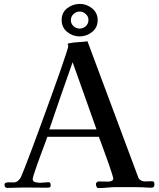

<svg xmlns="http://www.w3.org/2000/svg" viewBox="-20 -957 814 981"><path d="M473 -296Q442 -382 412 -468Q382 -554 351 -639Q321 -554 291 -468Q261 -382 232 -296ZM432 -855Q432 -873 418 -885.5Q404 -898 387 -898Q369 -898 355.5 -885Q342 -872 342 -854Q342 -836 355.5 -823.5Q369 -811 387 -811Q405 -811 418.5 -823.5Q432 -836 432 -855ZM769 -14Q769 2 754 2Q744 2 732.5 1.5Q721 1 710 0Q688 -1 665.5 -1Q643 -1 620 -1Q609 -1 597.5 -1Q586 -1 574 -1Q552 -1 529 1.5Q506 4 483 4Q476 4 473 -3.5Q470 -11 470 -17Q470 -22 475 -26Q480 -30 484 -30L533 -29Q541 -29 550 -32.5Q559 -36 559 -46Q559 -48 552.5 -68.5Q546 -89 536 -118Q526 -147 515 -176.5Q504 -206 496 -228.5Q488 -251 485 -258H222Q219 -249 210.5 -226Q202 -203 191 -174Q180 -145 170 -116.5Q160 -88 153.5 -67.5Q147 -47 147 -42Q147 -29 161.5 -26Q176 -23 185 -23Q196 -23 206.5 -24.5Q217 -26 227 -26Q236 -26 237.5 -19.5Q239 -13 239 -6Q237 0 232 1Q227 2 222 2Q193 2 163 1.5Q133 1 104 1Q82 1 60.5 2Q39 3 18 3Q3 3 3 -13Q3 -22 12 -24Q21 -26 32.5 -25.5Q44 -25 49 -25Q63 -25 72 -33Q81 -41 87 -52Q91 -61 106.5 -100Q122 -139 144 -198Q166 -257 191 -325.5Q216 -394 240.5 -461.5Q265 -529 285 -586Q305 -643 317 -680Q329 -717 329 -722Q329 -724 327.5 -726.5Q326 -729 326 -731Q326 -734 329 -735Q352 -740 378 -741.5Q404 -743 427 -746L687 -49Q690 -41 699.5 -35.5Q709 -30 718 -30Q727 -30 735.5 -30.5Q744 -31 753 -31Q764 -31 766.5 -27.5Q769 -24 769 -14ZM479 -854Q479 -816 450.5 -793.5Q422 -771 387 -771Q351 -771 323 -794Q295 -817 295 -855Q295 -893 323.5 -915Q352 -937 388 -937Q423 -937 451 -914Q479 -891 479 -854Z"/></svg>

Font: Kaisei Opti Medium
Style: Regular
Weight: 500
Designer: Font-Kai, 金井和夫
Foundry: KAZUO KANAI
Version: Version 5.003